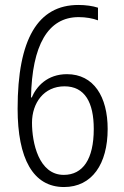

<svg xmlns="http://www.w3.org/2000/svg" viewBox="-20 -743 499 774"><path d="M51 -305C51 -104 113 11 238 11C351 11 414 -82 414 -223C414 -353 358 -444 250 -444C171 -444 127 -395 108 -350H105C109 -560 173 -674 297 -674C326 -674 354 -669 375 -661V-712C354 -719 325 -723 296 -723C133 -723 51 -586 51 -305ZM237 -38C136 -38 109 -168 109 -248C109 -328 157 -395 240 -395C322 -395 358 -330 358 -223C358 -101 314 -38 237 -38Z"/></svg>

Font: Noto Sans Gujarati Condensed Light
Style: Regular
Weight: 300
Width: 3
Designer: Jelle Bosma - Monotype Design Team, Universal Thirst
Foundry: Monotype Imaging Inc.
Version: Version 2.106